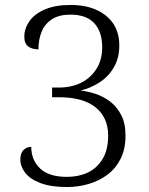

<svg xmlns="http://www.w3.org/2000/svg" viewBox="-20 -744 599 774"><path d="M250 10Q185 10 143 -6Q101 -22 81.5 -47.5Q62 -73 62 -101Q62 -127 75 -139.5Q88 -152 106 -152Q106 -99 141.5 -65Q177 -31 250 -31Q297 -31 334 -48.5Q371 -66 393.5 -103Q416 -140 416 -198Q416 -270 365.5 -311Q315 -352 218 -352H190V-391H217Q268 -391 307 -410.5Q346 -430 369 -466.5Q392 -503 392 -553Q392 -616 360 -650.5Q328 -685 264 -685Q218 -685 189.5 -666.5Q161 -648 148 -616.5Q135 -585 135 -545Q110 -545 94 -556.5Q78 -568 78 -596Q78 -629 98.5 -658.5Q119 -688 161 -706Q203 -724 265 -724Q354 -724 407.5 -680.5Q461 -637 461 -561Q461 -510 439 -472.5Q417 -435 381.5 -412Q346 -389 305 -379Q334 -376 365.5 -365.5Q397 -355 424 -334.5Q451 -314 468.5 -280.5Q486 -247 486 -197Q486 -142 465.5 -102.5Q445 -63 411.5 -38.5Q378 -14 336 -2Q294 10 250 10Z"/></svg>

Font: Noto Serif Hebrew Light
Style: Regular
Weight: 300
Version: Version 2.003